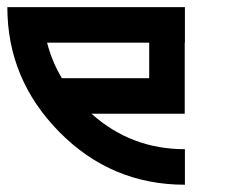

<svg xmlns="http://www.w3.org/2000/svg" viewBox="-69 -508 626 528"><path d="M439 -195.3V-390.6H439.5V-488.3H-48.8Q-48.8 -290 94.2 -145Q237.3 0 439.5 0V-97.7Q291.5 -97.7 182.6 -195.3ZM341.3 -390.6V-293H101.1Q73.7 -338.9 60.5 -390.6Z"/></svg>

Font: Arounder
Style: Regular
Weight: 400
Designer: Maxim Raikov
Foundry: Maxim Raikov
Version: Version 1.00 March 23, 2021, initial release